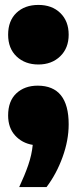

<svg xmlns="http://www.w3.org/2000/svg" viewBox="-20 -580 312 780"><path d="M58 180Q80.5 132 94.8 90.5Q109 49 113 8.5Q69.5 1.5 41.2 -29.8Q13 -61 13 -111Q13 -169.5 46.5 -200.8Q80 -232 133 -232Q259 -232 259 -75Q259 -10 234.2 58.2Q209.5 126.5 169 180ZM136 -318Q82 -318 47.5 -350.5Q13 -383 13 -439Q13 -495.5 46.8 -527.8Q80.5 -560 136 -560Q191.5 -560 225.2 -527Q259 -494 259 -439Q259 -384.5 224.5 -351.2Q190 -318 136 -318Z"/></svg>

Font: Encode Sans Condensed Condensed Black
Style: Regular
Weight: 900
Width: 3
Designer: Multiple Designers
Foundry: Impallari Type
Version: Version 3.000; ttfautohint (v1.8.3) -l 8 -r 50 -G 200 -x 14 